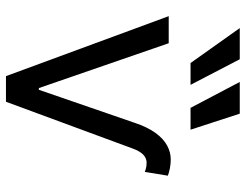

<svg xmlns="http://www.w3.org/2000/svg" viewBox="-110 -714 824 644"><g transform="rotate(90 302.0 -392.0)"><path d="M34.2 -545.9H125L275.4 -110.4H281.2L391.6 -430.7Q406.2 -474.6 425.8 -501.5Q445.3 -528.3 468 -540.5Q490.7 -552.7 514.6 -552.7Q530.3 -552.7 544.7 -549.8Q559.1 -546.9 569.3 -543L556.6 -465.8Q553.7 -466.8 545.9 -469.2Q538.1 -471.7 525.4 -471.7Q510.3 -471.7 498.5 -460.2Q486.8 -448.7 478.5 -425.8L321.3 0H235.4ZM191.4 -619.1 74.2 -784.2H178.7L264.6 -619.1ZM341.8 -619.1 254.9 -784.2H361.3L415 -619.1Z"/></g></svg>

Font: Inter V
Style: 
Weight: 400
Designer: Rasmus Andersson
Foundry: rsms
Version: Version 4.000;git-a3f224843